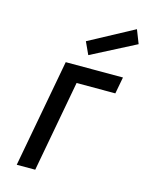

<svg xmlns="http://www.w3.org/2000/svg" viewBox="-119 -870 723 943"><g transform="rotate(15 242.5 -398.0)"><path d="M231 -674 458 -796 485 -727 260 -611ZM162 -549H453L437 -464H240L154 0H60Z"/></g></svg>

Font: Involve Medium Oblique
Style: Italic
Weight: 500
Italic angle: -10.5°
Designer: Stefan Peev
Foundry: Context Ltd.
Version: Version 1.001